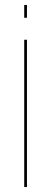

<svg xmlns="http://www.w3.org/2000/svg" viewBox="-20 -753 222 773"><path d="M77.5 0H88.5V-593H77.5ZM77.5 -733V-681.5H88.5V-733Z"/></svg>

Font: Anybody UltraCondensed Thin Thin
Style: Regular
Weight: 250
Version: Version 1.111